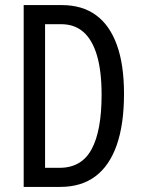

<svg xmlns="http://www.w3.org/2000/svg" viewBox="-20 -734 556 754"><path d="M467 -366Q467 -246 438.5 -164.5Q410 -83 354.5 -41.5Q299 0 217 0H73V-714H223Q303 -714 357 -674.5Q411 -635 439 -557.5Q467 -480 467 -366ZM379 -362Q379 -454 361 -515.5Q343 -577 308 -608Q273 -639 220 -639H157V-75H214Q300 -75 339.5 -147.5Q379 -220 379 -362Z"/></svg>

Font: Noto Sans Devanagari ExtraCondensed
Style: Regular
Weight: 400
Width: 2
Designer: Jelle Bosma - Monotype Design Team
Foundry: Monotype Imaging Inc.
Version: Version 2.006